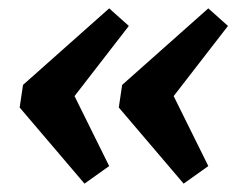

<svg xmlns="http://www.w3.org/2000/svg" viewBox="-20 -550 565 459"><path d="M241 -530 288 -488 127 -280 138 -361 241 -153 182 -111 27 -293 35 -347ZM478 -530 525 -488 364 -280 375 -361 478 -153 419 -111 264 -293 272 -347Z"/></svg>

Font: Pathway Extreme 28pt
Style: Bold Italic
Weight: 700
Italic angle: -8°
Designer: Eduardo Rodriguez Tunni
Foundry: Eduardo Rodriguez Tunni
Version: Version 1.001;gftools[0.9.26]